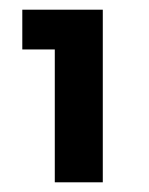

<svg xmlns="http://www.w3.org/2000/svg" viewBox="-20 -720 308 396"><path d="M93 -344V-700H192V-344ZM26 -618V-700H187V-618Z"/></svg>

Font: Outfit Thin Medium
Style: Regular
Weight: 500
Version: Version 1.100;gftools[0.9.27]